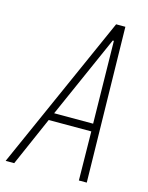

<svg xmlns="http://www.w3.org/2000/svg" viewBox="-128 -756 636 823"><g transform="rotate(15 189.5 -344.0)"><path d="M-22 0 284 -688H325L338 0H303L300 -217H111L16 0ZM126 -251H299L293 -617H288Z"/></g></svg>

Font: Saira Condensed Thin
Style: Italic
Weight: 250
Width: 3
Italic angle: -12°
Designer: Hector Gatti with collaboration of the Omnibus-Type team
Foundry: Omnibus-Type
Version: Version 1.101